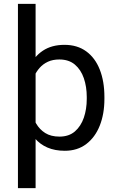

<svg xmlns="http://www.w3.org/2000/svg" viewBox="-20 -770 617 993"><path d="M314.9 9.8Q264.2 9.8 225.6 -6.8Q187 -23.4 160.2 -54.9Q133.3 -86.4 117.4 -130.6Q101.6 -174.8 95.7 -230.5V-287.1Q103.5 -364.7 129.6 -420.9Q155.8 -477.1 201.4 -507.6Q247.1 -538.1 313.5 -538.1Q379.9 -538.1 426 -504.4Q472.2 -470.7 496.1 -409.9Q520 -349.1 520 -268.6V-258.3Q520 -181.2 496.1 -120.6Q472.2 -60.1 426.3 -25.1Q380.4 9.8 314.9 9.8ZM72.8 203.1V-750H164.1V203.1ZM287.6 -63.5Q336.4 -63.5 367.4 -90.3Q398.4 -117.2 413.6 -161.4Q428.7 -205.6 428.7 -258.3V-268.6Q428.7 -321.3 413.6 -365.5Q398.4 -409.7 367.2 -436Q335.9 -462.4 286.6 -462.4Q252.9 -462.4 227.8 -450.7Q202.6 -439 185.1 -419.2Q167.5 -399.4 156.5 -374.3Q145.5 -349.1 140.1 -322.3V-194.8Q149.9 -160.6 167.2 -130.6Q184.6 -100.6 213.9 -82Q243.2 -63.5 287.6 -63.5Z"/></svg>

Font: Heebo
Style: Regular
Weight: 400
Designer: Oded Ezer
Foundry: Ezer Type House
Version: Version 3.100